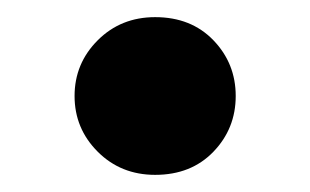

<svg xmlns="http://www.w3.org/2000/svg" viewBox="-20 -180 362 224"><path d="M67 -68Q67 -30 94 -3Q121 24 161 24Q203 24 229 -3Q255 -30 255 -68Q255 -106 229 -133Q203 -160 161 -160Q121 -160 94 -133Q67 -106 67 -68Z"/></svg>

Font: Jost
Style: Bold
Weight: 700
Version: Version 3.710